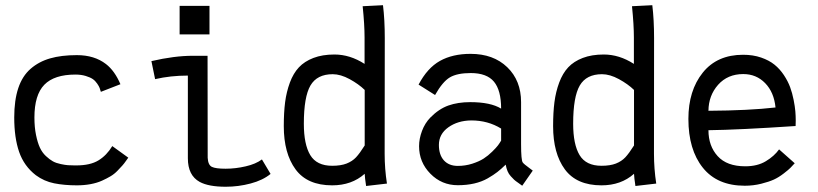

<svg xmlns="http://www.w3.org/2000/svg" viewBox="-20 -709 3145 738"><path d="M112.3 -257.3Q112.3 -220.2 118.4 -190.4Q124.5 -160.6 133.3 -141.6Q142.1 -122.6 156.5 -109.1Q170.9 -95.7 183.3 -88.9Q195.8 -82 213.4 -78.4Q231 -74.7 241.5 -74Q252 -73.2 267.1 -73.2H273.4Q326.7 -73.2 358.4 -92.5Q390.1 -111.8 411.6 -147.5L473.1 -103Q472.2 -102.1 464.6 -91.1Q457 -80.1 450.4 -72.8Q443.8 -65.4 431.6 -52.7Q419.4 -40 405 -31.5Q390.6 -22.9 371.8 -14.4Q353 -5.9 328.1 -1.2Q303.2 3.4 275.4 3.4Q227.1 3.4 188.2 -4.4Q149.4 -12.2 117.7 -35.6Q72.3 -70.8 53.5 -125.2Q34.7 -179.7 34.7 -257.3Q34.7 -323.7 50.3 -370.4Q65.9 -417 97.7 -444.6Q129.4 -472.2 172.6 -484.6Q215.8 -497.1 275.4 -497.1Q342.8 -497.1 387.2 -462.9Q420.9 -437 442.9 -385.3L367.7 -356Q365.2 -364.7 363 -370.8Q360.8 -377 353.5 -387.7Q346.2 -398.4 336.7 -405Q327.1 -411.6 309.6 -417Q292 -422.4 270 -422.4Q188.5 -422.4 150.4 -383.3Q112.3 -344.2 112.3 -257.3Z M670.4 -686.5H785.2V-576.7H670.4ZM721.2 -494.6H777.8L778.3 -102.5Q779.8 -74.7 794.4 -67.6Q809.1 -60.5 847.2 -60.5Q885.3 -60.5 924.3 -69.6Q963.4 -78.6 986.8 -96.2L1020 -40.5Q990.2 -16.1 943.4 -3.7Q896.5 8.8 847.7 8.8Q781.7 8.8 747.6 -9.8Q702.1 -34.7 702.1 -100.6V-418.5Q635.3 -418.5 576.2 -404.8L562 -474.1Q650.4 -494.6 721.2 -494.6Z M1147.9 -233.4Q1147.9 -153.8 1172.6 -112.8Q1197.3 -71.8 1256.8 -71.8Q1290 -71.8 1312 -80.3Q1334 -88.9 1348.4 -104.2Q1362.8 -119.6 1381.8 -149.9V-363.3Q1358.9 -385.7 1324 -404.8Q1289.1 -423.8 1258.8 -423.8Q1198.7 -423.8 1173.3 -380.4Q1147.9 -336.9 1147.9 -233.4ZM1458.5 -130.4V-117.7Q1458.5 -60.5 1467.3 -3.4L1387.2 5.9Q1382.3 -26.4 1381.8 -41Q1332 3.4 1256.8 3.4Q1161.1 3.4 1116 -58.1Q1070.8 -119.6 1070.8 -224.1Q1070.8 -276.4 1075.9 -316.2Q1081.1 -356 1094.2 -391.6Q1107.4 -427.2 1128.9 -450.2Q1150.4 -473.1 1184.8 -486.3Q1219.2 -499.5 1265.6 -499.5Q1325.2 -499.5 1381.3 -463.4V-564.5Q1381.3 -613.8 1374 -685.1L1452.1 -689Q1459 -633.3 1459 -562.5Z M1667 -151.9Q1667 -113.8 1686.3 -92.5Q1705.6 -71.3 1739.7 -71.3Q1768.6 -71.3 1795.2 -79.8Q1821.8 -88.4 1838.9 -99.4Q1856 -110.4 1871.8 -126Q1887.7 -141.6 1894 -150.1Q1900.4 -158.7 1906.2 -168.5V-214.8Q1855.5 -246.1 1791.5 -246.1Q1739.7 -245.6 1703.4 -219.7Q1667 -193.8 1667 -151.9ZM1982.9 -155.3Q1982.9 -92.8 1989.3 -84.5Q1992.2 -80.6 1998.3 -75.7Q2004.4 -70.8 2013.9 -63.7Q2023.4 -56.6 2027.8 -53.2L1987.3 4.9Q1983.9 2 1972.4 -5.9Q1960.9 -13.7 1956.1 -18.3Q1951.2 -22.9 1943.4 -31.5Q1935.5 -40 1930.9 -51Q1926.3 -62 1923.8 -76.2Q1906.2 -59.1 1891.8 -47.9Q1877.4 -36.6 1854.5 -23.4Q1831.5 -10.3 1802.7 -3.7Q1773.9 2.9 1739.7 2.9Q1677.7 2.9 1634.3 -41.3Q1590.8 -85.4 1590.8 -147Q1590.8 -175.8 1602.1 -205.8Q1613.3 -235.8 1634.3 -257.3Q1667 -290.5 1703.6 -303.5Q1740.2 -316.4 1787.6 -316.4Q1865.7 -316.4 1906.2 -291.5Q1906.2 -361.8 1878.7 -395Q1851.1 -428.2 1789.6 -428.2Q1737.3 -428.2 1709.2 -411.6Q1681.2 -395 1652.3 -343.8L1588.9 -383.8Q1622.6 -447.8 1671.1 -474.9Q1719.7 -502 1788.6 -502Q1876.5 -502 1929.7 -450.7Q1982.9 -399.4 1982.9 -316.4Z M2183.1 -233.4Q2183.1 -153.8 2207.8 -112.8Q2232.4 -71.8 2292 -71.8Q2325.2 -71.8 2347.2 -80.3Q2369.1 -88.9 2383.5 -104.2Q2397.9 -119.6 2417 -149.9V-363.3Q2394 -385.7 2359.1 -404.8Q2324.2 -423.8 2293.9 -423.8Q2233.9 -423.8 2208.5 -380.4Q2183.1 -336.9 2183.1 -233.4ZM2493.7 -130.4V-117.7Q2493.7 -60.5 2502.4 -3.4L2422.4 5.9Q2417.5 -26.4 2417 -41Q2367.2 3.4 2292 3.4Q2196.3 3.4 2151.1 -58.1Q2106 -119.6 2106 -224.1Q2106 -276.4 2111.1 -316.2Q2116.2 -356 2129.4 -391.6Q2142.6 -427.2 2164.1 -450.2Q2185.5 -473.1 2220 -486.3Q2254.4 -499.5 2300.8 -499.5Q2360.4 -499.5 2416.5 -463.4V-564.5Q2416.5 -613.8 2409.2 -685.1L2487.3 -689Q2494.1 -633.3 2494.1 -562.5Z M2703.1 -283.2Q2858.9 -284.2 2960.9 -295.9Q2955.1 -354.5 2921.1 -389.4Q2887.2 -424.3 2836.9 -424.3Q2776.9 -424.3 2740.2 -383.1Q2703.6 -341.8 2703.1 -283.2ZM2836.4 -498.5Q2874.5 -498.5 2905.5 -487.8Q2936.5 -477.1 2957 -460.4Q2977.5 -443.8 2993.2 -420.2Q3008.8 -396.5 3017.1 -373.8Q3025.4 -351.1 3030.5 -325.2Q3035.6 -299.3 3037.1 -281.2Q3038.6 -263.2 3038.6 -245.6Q3038.6 -228.5 3038.1 -224.6Q2819.8 -210 2703.1 -208.5Q2703.1 -147.9 2738.5 -108.9Q2773.9 -69.8 2844.7 -69.8Q2891.6 -69.8 2923.8 -89.4Q2956.1 -108.9 2974.6 -134.8L3034.7 -81.5Q3023.9 -69.8 3017.8 -63.5Q3011.7 -57.1 2992.4 -42.2Q2973.1 -27.3 2954.6 -18.8Q2936 -10.3 2905.8 -2.7Q2875.5 4.9 2842.8 4.9Q2736.8 4.9 2681.4 -64.5Q2626 -133.8 2626 -252Q2626 -360.8 2681.2 -429.7Q2736.3 -498.5 2836.4 -498.5Z"/></svg>

Font: Fantasque Sans Mono
Style: Regular
Weight: 400
Monospace: yes
Designer: Jany Belluz
Version: Version 1.8.0 ; ttfautohint (v1.8.2)